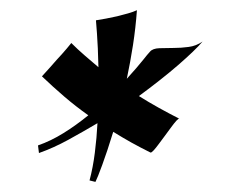

<svg xmlns="http://www.w3.org/2000/svg" viewBox="-20 -695 467 380"><path d="M335 -460Q333.5 -460.9 329.1 -456.1Q324.7 -451.2 319.1 -443.6Q313.5 -436 306.9 -427Q300.3 -418 294.4 -410.2Q288.6 -402.3 284.2 -397.5Q279.8 -392.6 277.8 -393.1Q258.3 -402.8 240.2 -412.8Q222.2 -422.9 204.1 -434.1Q191.9 -394.5 182.4 -368.7Q172.9 -342.8 168.9 -335L157.2 -337.9Q164.1 -363.8 167.7 -392.8Q171.4 -421.9 172.9 -451.2Q144 -434.1 115 -418.2Q85.9 -402.3 57.1 -392.1L55.2 -407.2Q80.6 -416 105.7 -431.6Q130.9 -447.3 154.8 -466.8Q129.9 -484.4 107.4 -503.7Q85 -522.9 63 -543.9Q79.6 -562 92.3 -576.7Q97.7 -582.5 103 -588.4Q108.4 -594.2 112.3 -599.1Q116.2 -604 118.7 -606.9Q121.1 -609.9 121.1 -609.9Q133.8 -597.2 147.7 -585.2Q161.6 -573.2 174.8 -562Q174.3 -582.5 173.6 -599.4Q172.9 -616.2 171.9 -628.9Q170.9 -643.6 169.9 -654.8Q178.7 -656.2 189.7 -658.2Q200.7 -660.2 211.9 -662.8Q223.1 -665.5 233.4 -668.5Q243.7 -671.4 251 -674.8Q248.5 -640.1 243.2 -605.7Q237.8 -571.3 231 -539.1Q241.2 -550.3 249.8 -560.3Q258.3 -570.3 264.2 -577.6Q271 -586.4 276.9 -592.8Q282.2 -599.1 295.4 -599.6Q308.6 -600.1 324.2 -600.1Q338.4 -600.1 353.3 -602.1Q368.2 -604 380.9 -612.8Q373.5 -604 361.3 -592.3Q349.1 -580.6 332.8 -566.4Q316.4 -552.2 296.6 -536.6Q276.9 -521 254.9 -504.9Q274.4 -492.7 294.2 -481.7Q314 -470.7 335 -460Z"/></svg>

Font: Quintessential
Style: Regular
Weight: 400
Designer: Astigmatic (AOETI)
Foundry: Astigmatic (AOETI)
Version: Version 1.000